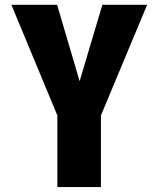

<svg xmlns="http://www.w3.org/2000/svg" viewBox="-20 -544 637 783"><path d="M304.7 -212.9 397.5 -524.4H580.1L391.6 -73.2V218.8H213.9V-73.2L26.4 -524.4H212.9Z"/></svg>

Font: Gen Shin Gothic Heavy
Style: Bold
Weight: 900
Designer: [Source Han Sans]
Ryoko NISHIZUKA  (kana & ideographs); Paul D. Hunt (Latin, Greek & Cyrillic); Wenlong ZHANG  (bopomofo
Version: Version 1.002.20150607